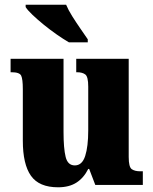

<svg xmlns="http://www.w3.org/2000/svg" viewBox="-20 -786 651 816"><path d="M227 10Q146 10 111.5 -39Q77 -88 77 -188V-407Q77 -450 70 -464.5Q63 -479 29 -479H25V-536H250V-226Q250 -155 259 -119Q268 -83 298 -83Q329 -83 342 -123Q355 -163 355 -232V-418Q355 -460 342.5 -469.5Q330 -479 307 -479H304V-536H527V-119Q527 -76 540 -67Q553 -58 576 -58H587V0H385L359 -68H355Q336 -30 305 -10Q274 10 227 10ZM273 -606Q249 -620 221 -639.5Q193 -659 166 -681Q139 -703 118 -723Q97 -743 89 -756V-766H261Q270 -744 287 -717Q304 -690 322 -664Q340 -638 353 -619V-606Z"/></svg>

Font: Noto Serif Tamil Condensed Black
Style: Italic
Weight: 900
Width: 3
Italic angle: -12°
Designer: Indian Type Foundry, Tom Grace, and the Monotype Design Team
Foundry: Monotype Imaging Inc.
Version: Version 2.003; ttfautohint (v1.8.4.7-5d5b)